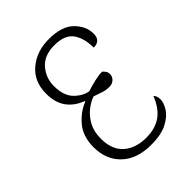

<svg xmlns="http://www.w3.org/2000/svg" viewBox="-167 -627 721 721"><g transform="rotate(-45 193.5 -266.5)"><path d="M210 10Q136 10 93.5 -30Q51 -70 51 -137Q51 -194 81 -229.5Q111 -265 150 -280V-283Q110 -298 88.5 -328Q67 -358 67 -405Q67 -469 110.5 -506Q154 -543 219 -543Q288 -543 320.5 -510.5Q353 -478 353 -438Q353 -401 316 -401Q316 -451 294.5 -481.5Q273 -512 217 -512Q164 -512 136 -480Q108 -448 108 -405Q108 -354 133 -328Q158 -302 188 -297Q210 -304 233 -309.5Q256 -315 274 -315Q279 -311 284 -304.5Q289 -298 289 -287Q289 -274 279 -264.5Q269 -255 253 -255Q237 -255 222.5 -259.5Q208 -264 186 -272Q165 -265 143.5 -248Q122 -231 107.5 -204.5Q93 -178 93 -140Q93 -81 127 -51.5Q161 -22 216 -22Q264 -22 295.5 -44Q327 -66 346 -114Q350 -111 353 -104Q356 -97 356 -85Q356 -69 342.5 -46.5Q329 -24 297 -7Q265 10 210 10Z"/></g></svg>

Font: Noto Serif Condensed ExtraLight
Style: Regular
Weight: 200
Width: 3
Designer: Monotype Design Team
Foundry: Monotype Imaging Inc.
Version: Version 2.013; ttfautohint (v1.8.4.7-5d5b)